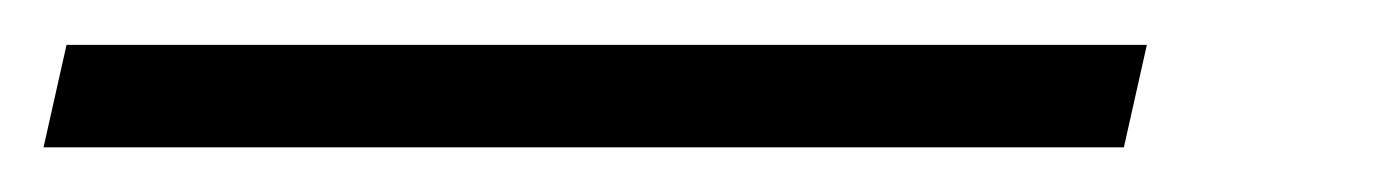

<svg xmlns="http://www.w3.org/2000/svg" viewBox="-83 80 623 86"><path d="M-63.5 146 -53.2 100.1H430.7L420.4 146Z"/></svg>

Font: Reddit Sans Light
Style: Italic
Weight: 300
Italic angle: -11.25°
Designer: Stephen Hutchings
Version: Version 1.013